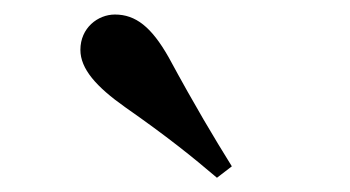

<svg xmlns="http://www.w3.org/2000/svg" viewBox="-20 -875 487 267"><path d="M302.4 -643.7C277.1 -684.5 252.1 -726 214.5 -795.4C190.6 -837.5 168.7 -854.8 139.8 -854.8C116 -854.8 91.8 -836.1 91.8 -805.7C91.8 -779.2 113.9 -754.3 154.1 -725.9C212.5 -685.1 247.5 -656.9 281.7 -627.8Z"/></svg>

Font: Source Han Serif TW VF
Style: Regular
Weight: 250
Designer: Ryoko NISHIZUKA 西塚涼子 (kana & ideographs); Frank Grießhammer (Latin, Greek & Cyrillic); Wenlong ZHANG 张文龙 (bopomofo); San
Foundry: Adobe
Version: Version 2.002;hotconv 1.1.0;makeotfexe 2.6.0